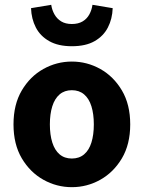

<svg xmlns="http://www.w3.org/2000/svg" viewBox="-20 -763 595 795"><path d="M277.5 12Q214.8 12 159.7 -18.7Q104.6 -49.5 70.2 -107.5Q35.9 -165.6 35.9 -247.9Q35.9 -330.4 70.2 -388.5Q104.6 -446.7 159.7 -477.4Q214.8 -508.1 277.5 -508.1Q340.3 -508.1 395.3 -477.4Q450.3 -446.7 484.8 -388.5Q519.2 -330.4 519.2 -247.9Q519.2 -165.6 484.8 -107.5Q450.3 -49.5 395.3 -18.7Q340.3 12 277.5 12ZM277.5 -106.6Q307.9 -106.6 328.3 -123.9Q348.7 -141.2 358.6 -173.1Q368.5 -205 368.5 -247.9Q368.5 -290.8 358.6 -322.8Q348.7 -354.7 328.3 -372.1Q307.9 -389.5 277.5 -389.5Q247.1 -389.5 226.8 -372.1Q206.5 -354.7 196.5 -322.8Q186.5 -290.8 186.5 -247.9Q186.5 -205 196.5 -173.1Q206.5 -141.2 226.8 -123.9Q247.1 -106.6 277.5 -106.6ZM277.5 -571.6Q220.9 -571.6 183.8 -592.7Q146.6 -613.7 128.3 -649.4Q110 -685 108.5 -729.2L192.1 -743.1Q195.3 -721.5 205.6 -703.3Q215.9 -685.1 233.6 -674.3Q251.2 -663.6 277.5 -663.6Q304 -663.6 322 -674.3Q340 -685.1 349.9 -703.3Q359.8 -721.5 362.9 -743.1L446.6 -729.2Q445.1 -685 426.8 -649.4Q408.5 -613.7 371.8 -592.7Q335.1 -571.6 277.5 -571.6Z"/></svg>

Font: Source Sans Variable
Style: Regular
Weight: 200
Designer: Paul D. Hunt
Foundry: Adobe Systems Incorporated
Version: Version 3.006;hotconv 1.0.111;makeotfexe 2.5.65597